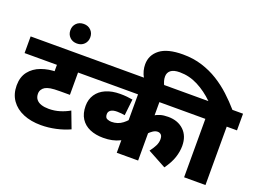

<svg xmlns="http://www.w3.org/2000/svg" viewBox="-126 -1196 2012 1495"><g transform="rotate(20 880.0 -448.0)"><path d="M574 -484H443V-299H361Q309 -299 283.5 -294.5Q258 -290 241 -281Q225 -272 215.5 -257Q206 -242 206 -223Q206 -194 221 -175.5Q236 -157 262.5 -148.5Q289 -140 324 -140Q372 -140 415.5 -153.5Q459 -167 495 -188L547 -51Q495 -27 433 -13.5Q371 0 310 0Q227 0 163.5 -26.5Q100 -53 64 -104Q28 -155 28 -227Q28 -297 63.5 -342.5Q99 -388 159 -410Q219 -432 291 -432H298L268 -423V-484H0V-622H574Z M274 -774Q274 -809 297 -832Q320 -855 357 -855Q393 -855 416 -832Q439 -809 439 -774Q439 -739 416 -716Q393 -693 357 -693Q320 -693 297 -716Q274 -739 274 -774Z M1443 -484H1117V-328L1104 -368Q1130 -384 1157 -392Q1184 -400 1222 -400Q1302 -400 1351.5 -353Q1401 -306 1401 -224Q1401 -177 1384.5 -127Q1368 -77 1327 -20L1174 -103Q1197 -133 1210.5 -160Q1224 -187 1224 -214Q1224 -241 1212.5 -252Q1201 -263 1184 -263Q1165 -263 1145.5 -250Q1126 -237 1112 -221L1117 -241V0H940V-175L994 -137Q963 -115 934 -101Q905 -87 872.5 -80Q840 -73 800 -73Q737 -73 689 -93.5Q641 -114 614 -156Q587 -198 587 -261Q587 -315 614 -355.5Q641 -396 691 -418Q741 -440 809 -440Q840 -440 865 -437.5Q890 -435 913 -431L898 -296Q886 -298 870 -300Q854 -302 834 -302Q800 -302 782 -290Q764 -278 764 -257Q764 -227 782.5 -219.5Q801 -212 817 -212Q870 -212 909 -242Q948 -272 968 -308L940 -190V-484H559V-622H1443Z M1498 -484H1428V-622H1473Q1411 -683 1339 -720Q1267 -757 1188 -757Q1137 -757 1113.5 -738Q1090 -719 1090 -687Q1090 -668 1095 -651Q1100 -634 1109 -615H942Q925 -645 918.5 -671.5Q912 -698 912 -723Q912 -800 974 -848Q1036 -896 1164 -896Q1250 -896 1323 -873Q1396 -850 1458 -811.5Q1520 -773 1573 -724Q1626 -675 1672 -622H1760V-484H1675V0H1498Z"/></g></svg>

Font: Noto Sans Devanagari Black
Style: Regular
Weight: 900
Version: Version 2.003